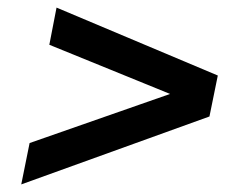

<svg xmlns="http://www.w3.org/2000/svg" viewBox="-20 -603 630 506"><path d="M36 -117 58 -226 510 -384 498 -327 110 -485 129 -583 554 -404 532 -296Z"/></svg>

Font: MOST Montserrat SemiBold
Style: Italic
Weight: 600
Italic angle: -11.3°
Designer: Julieta Ulanovsky
Foundry: Julieta Ulanovsky
Version: Version 8.000;March 11, 2024;FontCreator 15.0.0.2926 64-bit